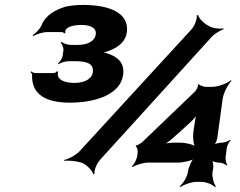

<svg xmlns="http://www.w3.org/2000/svg" viewBox="-20 -737 974 778"><path d="M386 -90 831 -580C843 -596 872 -615 886 -618L885 -622C871 -619 841 -622 826 -632C808 -640 785 -663 783 -676L777 -675C780 -662 769 -632 755 -617L305 -127C292 -111 258 -92 240 -89L241 -85C259 -88 296 -84 315 -76C334 -67 355 -44 358 -31L363 -32C360 -45 372 -75 386 -90ZM861 -181 882 -335C885 -359 904 -396 918 -409L916 -412C901 -399 863 -385 839 -385H814C807 -385 787 -391 786 -396L782 -394C785 -389 775 -370 768 -364L554 -159C550 -156 535 -147 531 -148L530 -144C534 -143 538 -130 538 -125L537 -111C536 -96 525 -71 514 -63L517 -60C528 -68 560 -78 579 -78H699C721 -78 759 -86 770 -96L768 -99C757 -89 743 -57 741 -39C739 -21 721 8 708 18L711 21C724 11 757 0 775 0H797C815 0 842 11 851 21L855 18C846 8 839 -21 841 -39L844 -56C845 -66 843 -85 838 -90L836 -88C840 -82 859 -78 869 -78C879 -78 894 -71 899 -66L901 -68C897 -74 893 -90 894 -100L899 -137C900 -147 909 -163 915 -169L913 -171C906 -166 890 -159 880 -159C870 -159 850 -155 844 -149L846 -147C853 -152 860 -171 861 -181ZM680 -177C704 -199 729 -220 753 -243C765 -254 778 -270 783 -279L779 -281C774 -271 771 -253 769 -239L763 -198C761 -180 764 -148 773 -138L776 -141C767 -151 732 -159 710 -159H687C671 -159 648 -156 636 -152L638 -148C650 -153 668 -166 680 -177ZM263 -321C365 -321 468 -353 479 -434C485 -479 461 -504 422 -518C412 -522 396 -526 386 -525L385 -521C395 -522 412 -527 424 -532C460 -546 489 -569 494 -606C505 -687 419 -717 317 -717C292 -717 268 -715 246 -710C205 -698 165 -676 149 -636C142 -619 124 -602 112 -594L115 -591C126 -598 154 -607 171 -607H230C234 -607 239 -604 240 -602L245 -603C238 -629 283 -636 309 -636C344 -636 372 -625 368 -598C364 -569 334 -555 294 -555H267C253 -555 235 -562 230 -567L226 -564C231 -559 238 -544 237 -534L234 -511C232 -500 222 -485 215 -480L217 -477C224 -482 244 -489 258 -489H285C331 -489 361 -480 356 -444C352 -416 321 -401 281 -401C251 -401 222 -409 215 -428C214 -432 214 -444 215 -447L210 -448C209 -445 203 -441 198 -441H122C117 -441 110 -445 107 -448L104 -444C107 -442 111 -436 110 -431C108 -355 165 -321 263 -321Z"/></svg>

Font: Asimov
Style: EdgeWideIt
Weight: 500
Designer: Google
Version: Version 2.000980: 2014